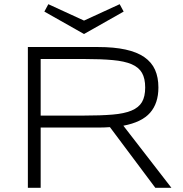

<svg xmlns="http://www.w3.org/2000/svg" viewBox="-20 -895 873 915"><path d="M173.8 -287.1V0H112.8V-670.9H446.8Q523.4 -670.9 578.1 -658.9Q632.8 -647 667.7 -622.8Q702.6 -598.6 718.8 -562.5Q734.9 -526.4 734.9 -478Q734.9 -402.8 695.3 -357.7Q655.8 -312.5 567.9 -295.9L796.9 0H720.2L503.9 -289.1Q490.2 -288.1 476.1 -287.6Q461.9 -287.1 446.8 -287.1ZM671.9 -478Q671.9 -521 656.7 -547.6Q641.6 -574.2 607.4 -588.9Q573.2 -603.5 517.8 -608.6Q462.4 -613.8 381.8 -613.8H173.8V-344.2H379.9Q460.4 -344.2 516.1 -348.9Q571.8 -353.5 606.4 -367.9Q641.1 -382.3 656.5 -408.4Q671.9 -434.6 671.9 -478ZM569.3 -839.8 380.4 -732.9 191.4 -839.8 210.4 -875 380.4 -796.9 550.3 -875Z"/></svg>

Font: Syncopate
Style: Regular
Weight: 300
Width: 7
Designer: Astigmatic (AOETI)
Foundry: Astigmatic (AOETI)
Version: Version 001.000